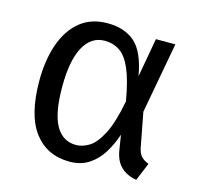

<svg xmlns="http://www.w3.org/2000/svg" viewBox="-87 -645 789 753"><g transform="rotate(15 307.5 -269.0)"><path d="M261.5 -551.3Q330.3 -551.3 372.3 -514.6Q414.4 -477.9 431.3 -382.1L459.5 -540H538.5L485.6 -252.3L512.3 -112.3Q516.9 -90.8 527.4 -79.2Q537.9 -67.7 557.9 -60L527.7 12.8Q489.2 6.7 464.6 -16.7Q440 -40 433.3 -84.6L424.1 -142.6Q410.3 -101 388.5 -65.9Q366.7 -30.8 334.1 -9.5Q301.5 11.8 255.9 11.8Q164.1 11.8 112.1 -56.9Q60 -125.6 60 -265.1Q60 -348.7 82.6 -413.3Q105.1 -477.9 149.7 -514.6Q194.4 -551.3 261.5 -551.3ZM268.2 -482.1Q212.8 -482.1 182.8 -426.4Q152.8 -370.8 152.8 -265.1Q152.8 -158.5 181 -108.2Q209.2 -57.9 264.1 -57.9Q289.2 -57.9 316.2 -74.1Q343.1 -90.3 367.4 -136.7Q391.8 -183.1 409.2 -273.8Q394.9 -356.9 375.1 -402.1Q355.4 -447.2 328.7 -464.6Q302.1 -482.1 268.2 -482.1Z"/></g></svg>

Font: FiraCode Nerd Font
Style: Regular
Weight: 400
Designer: Carrois Corporate, Edenspiekermann AG, Nikita Prokopov
Foundry: Carrois Corporate, Edenspiekermann AG, Nikita Prokopov
Version: Version 6.002;Nerd Fonts 2.1.0